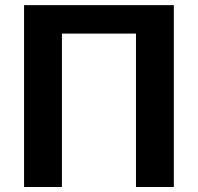

<svg xmlns="http://www.w3.org/2000/svg" viewBox="-20 -746 790 766"><path d="M673.5 0H522.5V-612H227V0H76V-725.5H673.5Z"/></svg>

Font: Lato 2
Style: Regular
Weight: 800
Designer: Lukasz Dziedzic with Adam Twardoch and Botio Nikoltchev
Foundry: tyPoland Lukasz Dziedzic
Version: Version 2.015; 2015-08-06; http://www.latofonts.com/